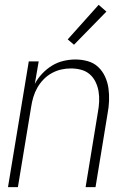

<svg xmlns="http://www.w3.org/2000/svg" viewBox="-20 -774 540 794"><path d="M13 0 99 -520H140L124 -427Q136 -450 154.5 -469.5Q173 -489 195 -502.5Q217 -516 242 -522Q267 -528 292 -528Q318 -528 343 -521Q368 -514 386 -497Q404 -480 414.5 -457Q425 -434 428.5 -409Q432 -384 431 -357.5Q430 -331 425 -305L375 0H334L385 -311Q389 -332 390 -354Q391 -376 387.5 -396.5Q384 -417 375 -435.5Q366 -454 351 -467Q336 -480 315.5 -485.5Q295 -491 273 -491Q253 -491 233 -486.5Q213 -482 194 -471.5Q175 -461 160 -445.5Q145 -430 134.5 -411.5Q124 -393 118 -373Q112 -353 109 -333L54 0ZM286 -589 260 -611 388 -754 420 -726Z"/></svg>

Font: Iosevka SS18 Extralight
Style: Italic
Weight: 200
Italic angle: -9°
Monospace: yes
Designer: Belleve Invis
Foundry: Belleve Invis
Version: Version 25.1.1; ttfautohint (v1.8.4)